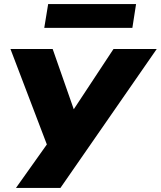

<svg xmlns="http://www.w3.org/2000/svg" viewBox="-20 -737 785 937"><path d="M58 180 220 -48 230 24 31 -498H237L349 -178H323L534 -498H745L275 180ZM196 -601 215 -717H644L626 -601Z"/></svg>

Font: Nunito Sans 10pt Expanded Black
Style: Italic
Weight: 900
Width: 7
Italic angle: -9°
Designer: Vernon Adams
Foundry: Vernon Adams
Version: Version 3.101;gftools[0.9.27]